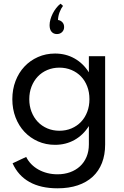

<svg xmlns="http://www.w3.org/2000/svg" viewBox="-20 -770 669 1040"><path d="M46.8 -232.7Q46.8 -285.9 64.1 -331.1Q81.4 -376.4 112.3 -409.3Q143.2 -442.3 185.7 -461.1Q228.2 -480 278.2 -480Q336.4 -480 383.6 -453.4Q430.9 -426.8 461.4 -378.2V-465.5H549.5V12.7Q549.5 68.6 532.3 112.7Q515 156.8 482 187.3Q449.1 217.7 401.1 233.9Q353.2 250 291.4 250Q200.9 250 139.5 215.7Q78.2 181.4 48.2 114.5L121.8 80Q132.3 101.4 149.3 118.9Q166.4 136.4 188.4 148.6Q210.5 160.9 236.6 167.5Q262.7 174.1 291.4 174.1Q328.2 174.1 359.3 163Q390.5 151.8 413.2 130.9Q435.9 110 448.6 80Q461.4 50 461.4 11.8V-87.3Q430.9 -38.6 383.6 -12Q336.4 14.5 278.2 14.5Q228.2 14.5 185.7 -4.3Q143.2 -23.2 112.3 -56.1Q81.4 -89.1 64.1 -134.3Q46.8 -179.5 46.8 -232.7ZM138.6 -232.7Q138.6 -195.5 150.9 -164.1Q163.2 -132.7 184.8 -110Q206.4 -87.3 236.4 -74.5Q266.4 -61.8 301.8 -61.8Q337.3 -61.8 367.3 -74.5Q397.3 -87.3 418.9 -110Q440.5 -132.7 452.5 -164.1Q464.5 -195.5 464.5 -232.7Q464.5 -270.5 452.5 -301.8Q440.5 -333.2 418.9 -355.7Q397.3 -378.2 367.3 -390.9Q337.3 -403.6 301.8 -403.6Q266.4 -403.6 236.4 -390.9Q206.4 -378.2 184.8 -355.5Q163.2 -332.7 150.9 -301.4Q138.6 -270 138.6 -232.7ZM321.4 -738.2Q310.9 -725 303 -704.5Q295 -684.1 294.1 -661.8Q308.6 -659.5 318 -649.3Q327.3 -639.1 327.3 -623.6Q327.3 -607.3 316.4 -596.4Q305.5 -585.5 288.2 -585.5Q270 -585.5 259.3 -598Q248.6 -610.4 248.6 -633.6Q248.6 -648.6 253.2 -664.8Q257.7 -680.9 265.5 -696.4Q273.2 -711.8 284.1 -725.9Q295 -740 307.7 -750Z"/></svg>

Font: Spartan Med
Style: Regular
Weight: 500
Designer: Matt Bailey, Mirko Velimirovic
Foundry: Matt Bailey
Version: Version 1.005